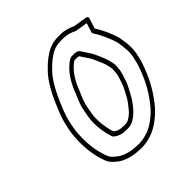

<svg xmlns="http://www.w3.org/2000/svg" viewBox="-193 -829 1006 1006"><g transform="rotate(-45 310.5 -326.0)"><path d="M412.7 -556.2C410.9 -557.2 404.5 -561.5 395.8 -562.6C392.1 -563.1 389.2 -563.5 386.3 -563.5H370.3C354.7 -563.5 344.4 -554.4 338.5 -550C294.8 -517.4 263.6 -464.1 243.6 -408.9C229 -376.1 217.2 -350.5 210.8 -311.4C208.1 -298.6 206.3 -289.4 204.7 -279C194.8 -216.4 207.1 -156.3 220.4 -117.4C221 -115.8 222 -114.3 223.1 -113.2C231.4 -105.6 242 -98 255.5 -94L268.8 -90C269.2 -89.9 269.8 -89.7 270.1 -89.7C274.7 -88.9 281.3 -88.5 286.4 -88.5C294 -87.8 300.7 -87.5 308.9 -87.5C343.1 -87.5 367.4 -109.4 382.9 -122.8C397.5 -134.3 423.9 -170.7 430.9 -181.4C431.1 -181.6 431.2 -181.9 431.3 -182.1C442.5 -201.1 453.1 -219.5 462.7 -239.7C476.6 -264.3 479.5 -284.2 487.6 -305.3C487.7 -305.8 487.9 -306.4 488 -306.8L493.2 -326.8C493.3 -327.2 493.4 -327.7 493.5 -328C494.8 -336.7 498.7 -366.6 496.7 -378C489.7 -417.9 478.3 -442.6 463.8 -474.5C455 -494.5 451.2 -500.2 441.2 -515L416.3 -552.9C415.4 -554.3 414 -555.5 412.7 -556.2ZM395.7 -535.1 419.4 -499C429.8 -483.6 431.6 -481.5 440.4 -461.5C455.2 -428.9 464.8 -409.2 471.7 -370.1C472.1 -366.3 469.7 -336.6 468.5 -328.6L463.7 -310C455.2 -287.2 451.2 -266.7 440.9 -248.8C440.7 -248.6 440.5 -248.1 440.3 -247.7C430.8 -227.5 422.1 -212.6 410.1 -192.3C405.7 -185.7 374.4 -145.6 369.4 -141.6C369.1 -141.4 368.8 -141.1 368.5 -140.8C351.3 -126.1 335.7 -112.5 312.8 -112.5C305.2 -112.5 298.3 -112.8 292.2 -113.4C291.9 -113.5 291.4 -113.5 291 -113.5C285.8 -113.5 283 -113.6 278.8 -114.2L266.1 -118C257.7 -120.5 251.4 -124.5 243.7 -131.1C231.9 -166.7 220.9 -223.4 229.7 -279C231.2 -288.7 233.2 -299.1 235.6 -310.3C235.7 -310.4 235.7 -310.8 235.8 -311C241.5 -347.4 252.1 -369.6 266.8 -402.6C266.9 -402.8 267.1 -403.2 267.2 -403.5C286.2 -456.5 315.3 -503.8 351.7 -531C360.3 -537.4 360.4 -538.5 366.3 -538.5H382.3C383 -538.5 385.6 -538.3 389.1 -537.7C389.4 -537.6 390.1 -537.5 390.6 -537.5C391 -537.4 392.6 -536.8 395.7 -535.1ZM531.7 -568.7C554 -533.8 577.1 -485.1 588.4 -442.7C593.8 -407.8 602.2 -365.3 589.2 -319.6C589.2 -319.4 589.1 -319.1 589.1 -319L583 -293.4C558.2 -214.1 526.1 -153.6 481.8 -96.7C454.2 -62.4 443 -53.3 412.8 -30.6C381.4 -7.7 344 7.8 296 10.5C232.8 10.3 189.1 -2.4 160 -28C143.1 -42.3 134.8 -48.9 127.3 -70.8C107 -124.1 97.6 -196.9 106.3 -276.3C113.6 -322 122.1 -358 136.4 -393.1C162.8 -460.1 193 -524.9 230.5 -570.7C249.3 -590.5 267.2 -609.4 285.8 -623.5C316.4 -646.3 340.4 -661.5 385.8 -661.5H401.8C429 -661.5 456.5 -652.4 474.2 -642.8C475.2 -642.3 476.6 -641.8 477.6 -641.7C481.5 -641 486 -640.3 490.4 -639.6L545.6 -630.6L529.5 -580C528.1 -575.5 529.4 -571.4 531.7 -568.7ZM555.4 -581.7 573.6 -639C575.5 -645.2 572.3 -652.2 565.5 -653.3L498.1 -664.4C494.1 -664.9 490.7 -665.5 487.4 -666C467.1 -676.6 437.5 -686.5 405.7 -686.5H389.7C337.2 -686.5 304.7 -666.4 272.7 -642.5C250.9 -626.1 231.1 -604.9 212.9 -585.7C212.8 -585.5 212.5 -585.2 212.2 -584.9C170.1 -533.9 139.7 -466.6 113 -399C97.8 -361.6 88.4 -321.3 81.2 -276C81.2 -275.9 81.2 -275.6 81.1 -275.4C71.9 -192 81.8 -115.7 103.3 -59.2C112 -33.7 125.5 -21.9 141.7 -8C175.9 21.9 227.1 35.5 292.4 35.5C292.5 35.5 292.8 35.5 293 35.5C346.7 32.7 389.7 14.9 425.9 -11.4C456.7 -34.7 471.9 -47.3 500.8 -83.3C547.6 -143.5 581.9 -208.8 607.3 -290.1C607.4 -290.3 607.5 -290.7 607.6 -291L613.6 -316.7C628.2 -369.6 618.5 -417.1 613.3 -450.7C613.3 -451 613.2 -451.5 613.1 -451.9C601.1 -497.4 578.7 -544.5 555.4 -581.7Z"/></g></svg>

Font: Tape
Style: Regular
Weight: 500
Foundry: Cannot Into Space Fonts
Version: Version 0.97